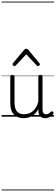

<svg xmlns="http://www.w3.org/2000/svg" viewBox="-20 -1438 686 2366"><path d="M270 18Q222 18 185 -1.5Q148 -21 127.5 -61.5Q107 -102 107 -166V-496Q107 -505 113 -509.5Q119 -514 132 -514Q146 -514 152.5 -509.5Q159 -505 159 -496V-171Q159 -127 171.5 -95.5Q184 -64 210 -47Q236 -30 277 -30Q306 -30 333 -39Q360 -48 383 -66.5Q406 -85 424 -115Q442 -145 452 -186V-496Q452 -506 458.5 -510.5Q465 -515 479 -515Q492 -515 498 -510.5Q504 -506 504 -496V-93Q504 -73 508.5 -58.5Q513 -44 523 -36.5Q533 -29 547 -29Q557 -29 567 -32.5Q577 -36 587 -43Q597 -50 607 -61Q613 -67 620 -66.5Q627 -66 633 -59Q638 -54 639.5 -47Q641 -40 636 -34Q625 -19 609 -7Q593 5 575 12Q557 19 537 19Q517 19 502 13Q487 7 476 -5Q465 -17 459 -35Q453 -53 452 -76V-97Q437 -63 415.5 -41Q394 -19 370 -6Q346 7 320.5 12.5Q295 18 270 18ZM158 -623Q150 -623 142.5 -631Q135 -639 135 -647Q135 -649 136 -652Q137 -655 140 -659L278 -825Q283 -831 288.5 -834Q294 -837 303 -837Q312 -837 317.5 -834Q323 -831 328 -825L466 -659Q470 -655 471 -652Q472 -649 472 -647Q472 -639 464 -631Q456 -623 448 -623Q443 -623 439.5 -625.5Q436 -628 432 -632L303 -769L175 -632Q171 -628 167 -625.5Q163 -623 158 -623ZM0 898H646V908H0ZM0 -20H646V0H0ZM0 -505H646V-500H0ZM0 -1418H646V-1408H0Z"/></svg>

Font: Playwrite FR Trad Guides
Style: Regular
Weight: 400
Designer: Veronika Burian, José Scaglione
Foundry: TypeTogether
Version: Version 1.003